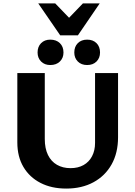

<svg xmlns="http://www.w3.org/2000/svg" viewBox="-20 -1084 785 1119"><path d="M366 15Q280 15 216 -18Q152 -51 116.5 -111Q81 -171 81 -254V-658H241V-274Q241 -219 259.5 -181Q278 -143 312 -123.5Q346 -104 391 -104Q435 -104 467 -122Q499 -140 516.5 -173.5Q534 -207 534 -251V-658H668V-284Q668 -193 630.5 -126Q593 -59 525 -22Q457 15 366 15ZM488 -705Q454 -705 433.5 -725.5Q413 -746 413 -778Q413 -812 433.5 -832.5Q454 -853 488 -853Q522 -853 542.5 -832.5Q563 -812 563 -778Q563 -746 542.5 -725.5Q522 -705 488 -705ZM273 -705Q240 -705 219.5 -725.5Q199 -746 199 -778Q199 -812 219.5 -832.5Q240 -853 273 -853Q308 -853 329 -832.5Q350 -812 350 -778Q350 -746 329 -725.5Q308 -705 273 -705ZM331 -878 358 -955 463 -1064H561L434 -878ZM331 -878 203 -1064H302L408 -954L434 -878Z"/></svg>

Font: Ysabeau ExtraBold
Style: Regular
Weight: 800
Designer: Christian Thalmann (Catharsis Fonts)
Version: Version 2.002